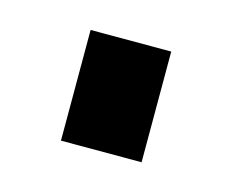

<svg xmlns="http://www.w3.org/2000/svg" viewBox="-40 -444 305 253"><g transform="rotate(15 112.5 -317.5)"><path d="M58 -242V-393H168V-242Z"/></g></svg>

Font: PTCRaleway
Style: Bold
Weight: 700
Designer: Matt McInerney, Pablo Impallari, Rodrigo Fuenzalida
Foundry: Matt McInerney, Pablo Impallari, Rodrigo Fuenzalida
Version: Version 3.000g; ttfautohint (v1.5) -l 8 -r 28 -G 28 -x 14 -D